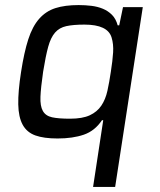

<svg xmlns="http://www.w3.org/2000/svg" viewBox="-20 -538 630 757"><path d="M347 199 387 -64H382Q354 -22 310.5 -7Q267 8 207 8Q153 8 119.5 -4Q86 -16 69.5 -46Q53 -76 52 -126.5Q51 -177 63 -254Q75 -332 91.5 -383Q108 -434 134.5 -464Q161 -494 198.5 -506Q236 -518 290 -518Q316 -518 340.5 -515Q365 -512 385.5 -503.5Q406 -495 421.5 -479.5Q437 -464 444 -438H450L465 -510H543L434 199ZM256 -70Q305 -70 334 -83.5Q363 -97 379.5 -121.5Q396 -146 403.5 -180Q411 -214 417 -255Q424 -299 426 -331.5Q428 -364 420 -390Q405 -441 313 -441Q269 -441 241.5 -435Q214 -429 197 -409.5Q180 -390 170 -353.5Q160 -317 150 -255Q141 -193 139.5 -156.5Q138 -120 149 -100.5Q160 -81 185.5 -75.5Q211 -70 256 -70Z"/></svg>

Font: Azeri Sans
Style: Italic
Weight: 400
Designer: Hector Gatti & Omnibus-Type (original fonts) / Cristiano Sobral (main changes and remastering)
Foundry: Omnibus-Type
Version: Version 0.07;August 21, 2020;FontCreator 13.0.0.2681 64-bit;